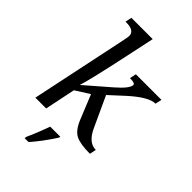

<svg xmlns="http://www.w3.org/2000/svg" viewBox="-288 -856 1173 1173"><g transform="rotate(45 299.0 -269.5)"><path d="M338.9 -383.8Q412.6 -447.8 412.6 -478Q412.6 -493.2 368.2 -493.2L377 -535.2H598.1L588.9 -493.2Q530.8 -493.2 428.2 -399.9L337.9 -316.9L429.2 -119.1Q467.8 -35.2 530.8 -35.2L522 6.8Q439 6.8 399.9 -12.5Q360.8 -31.7 334 -96.2L269 -255.9L178.2 -198.2L137.2 0H43.9L173.8 -618.2Q183.1 -662.1 183.1 -670.9Q183.1 -717.8 112.8 -717.8H105L113.8 -759.8H297.9L258.8 -576.2Q205.1 -323.7 181.2 -247.1ZM174.3 208 194.8 160.6Q215.3 111.8 233.4 61H320.3L318.4 70.8Q266.6 151.9 206.5 221.2H172.4Z"/></g></svg>

Font: Droid Serif
Style: Italic
Weight: 400
Italic angle: -12°
Designer: Monotype Design team
Foundry: Monotype Imaging Inc.
Version: Version 1.03